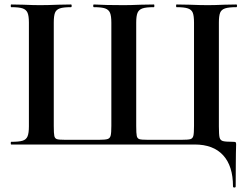

<svg xmlns="http://www.w3.org/2000/svg" viewBox="-20 -645 1108 857"><path d="M30 -12Q65 -12 81 -17Q97 -22 103 -36.5Q109 -51 109 -81V-544Q109 -574 103 -588Q97 -602 81 -607.5Q65 -613 30 -613Q28 -613 28 -619Q28 -625 30 -625L84 -624Q130 -622 158 -622Q191 -622 241 -624L297 -625Q300 -625 300 -619Q300 -613 297 -613Q263 -613 247 -607.5Q231 -602 225.5 -588Q220 -574 220 -544V-83Q220 -49 222.5 -38Q225 -27 234 -24Q243 -21 270 -21H422Q450 -21 460.5 -24.5Q471 -28 474 -40Q477 -52 477 -83V-544Q477 -574 471 -588Q465 -602 449 -607.5Q433 -613 399 -613Q396 -613 396 -619Q396 -625 399 -625Q450 -622 533 -622Q561 -622 609 -624L667 -625Q669 -625 669 -619Q669 -613 667 -613Q632 -613 616 -607.5Q600 -602 594 -588Q588 -574 588 -544V-83Q588 -49 590.5 -38Q593 -27 602 -24Q611 -21 639 -21H791Q820 -21 830 -24Q840 -27 843 -38.5Q846 -50 846 -83V-544Q846 -574 840.5 -588Q835 -602 818.5 -607.5Q802 -613 768 -613Q766 -613 766 -619Q766 -625 768 -625L825 -624Q875 -622 908 -622Q937 -622 981 -624L1035 -625Q1038 -625 1038 -619Q1038 -613 1035 -613Q1001 -613 984.5 -607.5Q968 -602 962.5 -588Q957 -574 957 -544V-81Q957 -44 960 -31.5Q963 -19 974.5 -15.5Q986 -12 1021 -12Q1030 -12 1032 -10Q1034 -8 1034 0Q1034 23 1033 38Q1033 55 1032.5 88.5Q1032 122 1032 187Q1032 192 1026 192Q1020 192 1020 187Q1020 96 976 48Q932 0 849 0H30Q28 0 28 -6Q28 -12 30 -12Z"/></svg>

Font: Cormorant Unicase
Style: Bold
Weight: 700
Designer: Christian Thalmann (Catharsis Fonts)
Foundry: Catharsis Fonts
Version: Version 4.000